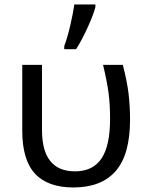

<svg xmlns="http://www.w3.org/2000/svg" viewBox="-20 -825 653 855"><path d="M307.1 9.8Q192.9 9.8 136 -51.5Q79.1 -112.8 79.1 -243.2V-536.1H167V-246.1Q167 -62 314 -62Q393.6 -62 431.9 -119.1Q470.2 -176.3 470.2 -295.9Q470.2 -358.4 463.6 -409.4Q457 -460.4 439 -536.1H526.9Q545.9 -463.4 552.5 -408Q559.1 -352.5 559.1 -292Q559.1 -136.7 495.4 -63.5Q431.6 9.8 307.1 9.8ZM266.1 -620.1Q280.3 -656.7 293.2 -713.1Q306.2 -769.5 311 -805.2H404.8V-793.9Q397.5 -763.2 371.8 -706.1Q346.2 -648.9 318.8 -606H266.1Z"/></svg>

Font: NotoSans
Style: Regular
Weight: 400
Designer: Monotype Design team
Foundry: Monotype Imaging Inc.
Version: Version 1.04; ttfautohint (v1.4.1)